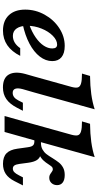

<svg xmlns="http://www.w3.org/2000/svg" viewBox="316 -998 693 1366"><g transform="rotate(90 663.0 -314.5)"><path d="M47.9 -147Q47.9 -220.3 83.9 -285.1Q119.8 -349.9 179.3 -388.9Q238.8 -428 306.3 -428Q358.6 -428 386.4 -405.1Q414.2 -382.1 414.2 -339.2Q414.2 -292.6 381.9 -250.7Q349.7 -208.8 290.4 -177.3Q231.2 -145.9 151.9 -129L152.7 -175Q208.2 -194.8 246.6 -221.9Q285.1 -248.9 304.6 -279.1Q324.2 -309.2 324.2 -338.8Q324.2 -357.2 317.1 -365.6Q309.9 -373.9 296.9 -373.9Q265.5 -373.9 234.1 -343.2Q202.8 -312.5 182.9 -263Q163 -213.6 163 -161.8Q163 -113.4 181.7 -86.3Q200.4 -59.1 234.7 -59.1Q260.5 -59.1 282.4 -72.2Q304.3 -85.3 322.1 -111.3H376.9Q346 -49.9 301.1 -19.3Q256.1 11.3 197.1 11.3Q127 11.3 87.5 -30.6Q47.9 -72.6 47.9 -147Z M502.9 -550.8 519.9 -608.1Q590.9 -608.9 649.3 -616.9Q707.7 -625 757.1 -641.1L636.6 -208.2H523.1L597.7 -475.8Q605.8 -505.6 601.5 -521.2Q597.3 -536.7 574.7 -543.7Q552.1 -550.8 502.9 -550.8ZM640.2 -57.8Q657.2 -57.8 670.4 -67.8Q683.6 -77.8 694.1 -98.3L710.4 -130.3H767.6L746.9 -90Q719.6 -37 684.4 -12.7Q649.3 11.6 601.9 11.6Q533.5 11.6 509.6 -30.6Q485.7 -72.8 505.5 -146.7L523.1 -208.2H636.6L613.9 -129.7Q604.6 -95.5 610.9 -76.6Q617.2 -57.8 640.2 -57.8Z M843.2 -550.8 860.2 -608.1Q931.2 -608.9 989.6 -616.9Q1048 -625 1097.4 -641.1L976.9 -208.2H863.4L938 -475.8Q946.1 -505.6 941.9 -521.2Q937.6 -536.7 915 -543.7Q892.4 -550.8 843.2 -550.8ZM863.4 -208.2H976.9L918.4 0H804.9ZM1037.4 -91.4 1027.3 -163.8Q1024.9 -182.8 1020 -193.3Q1015 -203.8 1006.8 -207.9Q998.6 -212.1 985.3 -212.1H951.2L964.2 -258.9H995.6Q1023.5 -258.9 1043.2 -270Q1062.8 -281.1 1075.5 -297.5Q1088.3 -313.8 1104.4 -340.9Q1122.6 -369.9 1136.1 -386.8Q1149.6 -403.8 1171.2 -415.9Q1192.8 -428 1224.3 -428Q1259.2 -428 1277.9 -413.8Q1296.6 -399.6 1296.6 -373.6Q1296.6 -349.7 1281.8 -333.8Q1267 -317.9 1244 -317.9Q1232.5 -317.9 1224.6 -321.6Q1216.6 -325.4 1207.3 -332.5Q1200.8 -337.5 1195.1 -340.4Q1189.4 -343.3 1183.3 -343.3Q1172.8 -343.3 1166.4 -336.7Q1160 -330 1149.9 -314.7Q1135.9 -292.2 1120.2 -275.5Q1104.5 -258.7 1076.5 -245L1076.9 -257.8Q1104 -251.4 1118 -230.4Q1131.9 -209.4 1137.6 -166.9L1145.6 -106.5Q1149.2 -80.2 1157.1 -69.5Q1165 -58.9 1179.4 -58.9Q1193.1 -58.9 1203.9 -68.7Q1214.7 -78.5 1226.8 -102.4L1241.4 -130.6H1298.6L1268.8 -71.8Q1247.4 -29 1217.4 -8.8Q1187.3 11.3 1145.7 11.3Q1096 11.3 1070.3 -13.6Q1044.7 -38.5 1037.4 -91.4Z"/></g></svg>

Font: Playfair Micro SmCond SmLight
Style: Italic
Weight: 360
Width: 4
Italic angle: -15.6°
Designer: Claus Eggers Sørensen
Foundry: Claus Eggers Sørensen
Version: Version 2.203;Glyphs 3.3 (3326)